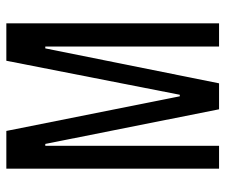

<svg xmlns="http://www.w3.org/2000/svg" viewBox="-74 -654 728 621"><g transform="rotate(-90 290.5 -344.0)"><path d="M55 0V-688H177L289 -127H294L404 -688H525V0H450V-562H444L331 0H247L135 -562H129V0Z"/></g></svg>

Font: Saira ExtraCondensed Medium
Style: Regular
Weight: 500
Width: 2
Designer: Hector Gatti with collaboration of the Omnibus-Type team
Foundry: Omnibus-Type
Version: Version 1.101